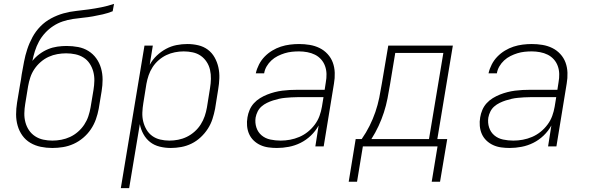

<svg xmlns="http://www.w3.org/2000/svg" viewBox="-20 -755 3040 990"><path d="M250 8Q250 8 250 8Q250 8 250 8H249Q219 8 190 2Q161 -4 136.5 -18.5Q112 -33 95.5 -56Q79 -79 71 -107Q63 -135 63 -165Q63 -195 68 -226L83 -316Q86 -330 88 -344Q90 -358 92 -372Q98 -405 104 -437Q110 -469 120.5 -501Q131 -533 147.5 -563.5Q164 -594 188.5 -619Q213 -644 244 -660.5Q275 -677 307 -686Q339 -695 372 -698.5Q405 -702 437.5 -706.5Q470 -711 502.5 -717.5Q535 -724 568 -735L561 -697Q536 -687 510 -681Q484 -675 458.5 -670.5Q433 -666 407 -663.5Q381 -661 355 -657Q329 -653 303.5 -644.5Q278 -636 255 -621Q232 -606 213 -585.5Q194 -565 181 -541Q168 -517 160 -491.5Q152 -466 147 -441Q163 -461 184 -476.5Q205 -492 228 -501.5Q251 -511 275.5 -514.5Q300 -518 323 -518Q354 -518 383 -512.5Q412 -507 436 -492Q460 -477 476.5 -454Q493 -431 501 -403Q509 -375 509 -345Q509 -315 504 -285L489 -194Q484 -167 474.5 -140Q465 -113 448.5 -88.5Q432 -64 409 -44.5Q386 -25 359.5 -13Q333 -1 305 3.5Q277 8 250 8ZM250 -30Q273 -30 296.5 -34.5Q320 -39 341.5 -49Q363 -59 382 -75.5Q401 -92 414.5 -112.5Q428 -133 435.5 -155.5Q443 -178 447 -201L462 -291Q466 -315 466.5 -339Q467 -363 461 -385.5Q455 -408 442.5 -427Q430 -446 411 -458Q392 -470 369 -475Q346 -480 321 -480Q299 -480 276 -476Q253 -472 231 -462Q209 -452 190 -435.5Q171 -419 157.5 -399Q144 -379 136.5 -356.5Q129 -334 125 -311L110 -219Q106 -195 105.5 -171Q105 -147 111 -124.5Q117 -102 129.5 -83.5Q142 -65 161 -52.5Q180 -40 203 -35Q226 -30 250 -30Z M603 215 725 -520H768L752 -421Q766 -447 788 -468Q810 -489 836 -503Q862 -517 890 -522.5Q918 -528 946 -528Q975 -528 1002.5 -521.5Q1030 -515 1051.5 -499Q1073 -483 1086.5 -459Q1100 -435 1106 -408Q1112 -381 1111 -352Q1110 -323 1105 -294L1089 -194Q1084 -168 1075.5 -141.5Q1067 -115 1051.5 -91Q1036 -67 1014.5 -47Q993 -27 967.5 -14.5Q942 -2 914.5 3Q887 8 861 8Q831 8 803 1Q775 -6 754 -22.5Q733 -39 719.5 -63.5Q706 -88 701 -115L646 215ZM853 -30Q876 -30 899 -34.5Q922 -39 943.5 -49.5Q965 -60 983.5 -76.5Q1002 -93 1015 -113.5Q1028 -134 1035.5 -156Q1043 -178 1047 -201L1063 -301Q1067 -325 1067.5 -348.5Q1068 -372 1063 -394.5Q1058 -417 1045.5 -436Q1033 -455 1015 -467.5Q997 -480 974 -485Q951 -490 927 -490Q905 -490 882 -485.5Q859 -481 838 -471Q817 -461 798.5 -445Q780 -429 767 -409Q754 -389 746.5 -367Q739 -345 735 -323L719 -223Q715 -199 714 -175Q713 -151 718.5 -128.5Q724 -106 735.5 -86.5Q747 -67 765 -54Q783 -41 806 -35.5Q829 -30 853 -30Z M1408 8Q1386 8 1364 5Q1342 2 1322.5 -7Q1303 -16 1288 -30.5Q1273 -45 1264.5 -64Q1256 -83 1254 -105.5Q1252 -128 1256 -150Q1259 -169 1267 -188Q1275 -207 1289 -222.5Q1303 -238 1321 -249Q1339 -260 1358 -267.5Q1377 -275 1396.5 -280Q1416 -285 1435.5 -287.5Q1455 -290 1474 -291Q1493 -292 1513 -292H1654L1660 -331Q1664 -352 1663.5 -373.5Q1663 -395 1656 -414.5Q1649 -434 1635.5 -449Q1622 -464 1604 -473Q1586 -482 1564.5 -486Q1543 -490 1522 -490Q1503 -490 1484.5 -488Q1466 -486 1448 -480.5Q1430 -475 1412 -466Q1394 -457 1379.5 -443.5Q1365 -430 1355 -413Q1345 -396 1342 -377H1299Q1304 -400 1315.5 -422.5Q1327 -445 1344.5 -463Q1362 -481 1383.5 -494Q1405 -507 1428 -514.5Q1451 -522 1475 -525Q1499 -528 1522 -528Q1550 -528 1577 -523.5Q1604 -519 1627.5 -507.5Q1651 -496 1669 -476.5Q1687 -457 1696 -432.5Q1705 -408 1706 -380Q1707 -352 1702 -324L1649 0H1606L1623 -108Q1607 -79 1583 -56Q1559 -33 1530 -18.5Q1501 -4 1469.5 2Q1438 8 1408 8ZM1427 -30Q1451 -30 1475.5 -34.5Q1500 -39 1523.5 -49Q1547 -59 1567.5 -75.5Q1588 -92 1603.5 -113Q1619 -134 1627.5 -157.5Q1636 -181 1640 -205L1648 -254H1513Q1497 -254 1481.5 -253Q1466 -252 1450 -250.5Q1434 -249 1418.5 -245.5Q1403 -242 1387.5 -237Q1372 -232 1356.5 -224.5Q1341 -217 1328.5 -206Q1316 -195 1308.5 -180Q1301 -165 1298 -149Q1294 -122 1302 -97.5Q1310 -73 1329 -57Q1348 -41 1374 -35.5Q1400 -30 1427 -30Z M1778 182 1814 -38H1845Q1868 -71 1885.5 -106Q1903 -141 1915.5 -177.5Q1928 -214 1935.5 -251Q1943 -288 1949 -325L1982 -520H2315L2235 -38H2286L2249 182H2206L2236 0H1851L1821 182ZM2192 -38 2266 -482H2018L1991 -319Q1985 -283 1978 -247Q1971 -211 1959.5 -175.5Q1948 -140 1932 -105.5Q1916 -71 1895 -38Z M2608 8Q2586 8 2564 5Q2542 2 2522.5 -7Q2503 -16 2488 -30.5Q2473 -45 2464.5 -64Q2456 -83 2454 -105.5Q2452 -128 2456 -150Q2459 -169 2467 -188Q2475 -207 2489 -222.5Q2503 -238 2521 -249Q2539 -260 2558 -267.5Q2577 -275 2596.5 -280Q2616 -285 2635.5 -287.5Q2655 -290 2674 -291Q2693 -292 2713 -292H2854L2860 -331Q2864 -352 2863.5 -373.5Q2863 -395 2856 -414.5Q2849 -434 2835.5 -449Q2822 -464 2804 -473Q2786 -482 2764.5 -486Q2743 -490 2722 -490Q2703 -490 2684.5 -488Q2666 -486 2648 -480.5Q2630 -475 2612 -466Q2594 -457 2579.5 -443.5Q2565 -430 2555 -413Q2545 -396 2542 -377H2499Q2504 -400 2515.5 -422.5Q2527 -445 2544.5 -463Q2562 -481 2583.5 -494Q2605 -507 2628 -514.5Q2651 -522 2675 -525Q2699 -528 2722 -528Q2750 -528 2777 -523.5Q2804 -519 2827.5 -507.5Q2851 -496 2869 -476.5Q2887 -457 2896 -432.5Q2905 -408 2906 -380Q2907 -352 2902 -324L2849 0H2806L2823 -108Q2807 -79 2783 -56Q2759 -33 2730 -18.5Q2701 -4 2669.5 2Q2638 8 2608 8ZM2627 -30Q2651 -30 2675.5 -34.5Q2700 -39 2723.5 -49Q2747 -59 2767.5 -75.5Q2788 -92 2803.5 -113Q2819 -134 2827.5 -157.5Q2836 -181 2840 -205L2848 -254H2713Q2697 -254 2681.5 -253Q2666 -252 2650 -250.5Q2634 -249 2618.5 -245.5Q2603 -242 2587.5 -237Q2572 -232 2556.5 -224.5Q2541 -217 2528.5 -206Q2516 -195 2508.5 -180Q2501 -165 2498 -149Q2494 -122 2502 -97.5Q2510 -73 2529 -57Q2548 -41 2574 -35.5Q2600 -30 2627 -30Z"/></svg>

Font: Iosevka SS04 XLt Ex Obl
Style: Regular
Weight: 200
Width: 7
Italic angle: -9°
Monospace: yes
Designer: Belleve Invis
Foundry: Belleve Invis
Version: Version 19.0.0; ttfautohint (v1.8.4)